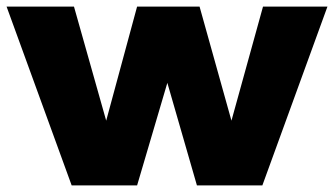

<svg xmlns="http://www.w3.org/2000/svg" viewBox="-28 -564 1016 584"><path d="M-8 -544H197L295 -197L389 -544H579L676 -197L772 -544H968L770 0H571L481 -312L389 0H190Z"/></svg>

Font: Gontserrat ExtraBold
Style: Regular
Weight: 800
Designer: Julieta Ulanovsky
Foundry: Julieta Ulanovsky
Version: Version 6.001